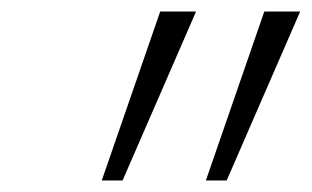

<svg xmlns="http://www.w3.org/2000/svg" viewBox="-20 -720 539 332"><path d="M257 -700H319L192 -408H156ZM437 -700H499L372 -408H336Z"/></svg>

Font: Renner* Light
Style: Light Italic
Weight: 300
Italic angle: -10°
Version: Version 003.000 ; ttfautohint (v0.97) -l 8 -r 50 -G 200 -x 1